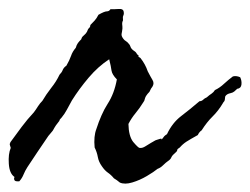

<svg xmlns="http://www.w3.org/2000/svg" viewBox="-85 -395 571 438"><path d="M284.2 -77.1Q288.1 -82.5 290 -84.5Q292.5 -86.9 295.9 -88.9Q308.1 -114.7 327.9 -129.9Q347.7 -145 370.1 -164.1Q375 -164.1 378.4 -167.5Q381.8 -170.9 386.7 -172.9Q392.6 -178.2 397.9 -181.6Q402.3 -184.6 405.3 -189.5Q416.5 -194.8 426.3 -204.1Q436.5 -213.4 446.3 -220.7Q454.1 -222.7 462.9 -218.8Q466.8 -210.9 465.8 -202.1Q464.8 -193.4 456.1 -192.4Q453.1 -189.5 449.7 -186.5Q446.3 -183.6 441.4 -182.6Q431.6 -180.7 428.7 -174.8Q428.2 -165.5 426.3 -163.6Q424.3 -161.6 423.8 -160.2Q413.1 -142.1 399.9 -129.2Q386.7 -116.2 375 -97.7Q369.6 -94.2 366.2 -86.9Q348.6 -77.1 340.3 -71.8Q332 -66.4 325.2 -58.6Q319.3 -55.2 319.3 -52.7Q319.3 -50.8 317.4 -48.8Q307.6 -40.5 306.2 -36.6Q304.7 -32.7 301.8 -30.3Q296.9 -26.9 293.2 -23.7Q289.6 -20.5 287.1 -18.1Q281.2 -12.2 274.4 -9.8Q266.1 -2.9 250 6.6Q233.9 16.1 216.8 21.2Q199.7 26.4 188.5 21.5L181.6 16.1Q179.7 14.6 174.8 11.7Q168.5 3.9 160.6 -1.5Q153.8 -6.3 147.5 -15.6Q140.1 -25.9 138.2 -36.6Q136.2 -47.9 130.9 -58.6Q128.4 -84 134.8 -100.6Q140.1 -117.2 146.5 -131.6Q152.8 -146 160.6 -158.2Q175.8 -181.6 181.6 -213.9Q170.9 -224.6 169.4 -233.9Q168.9 -238.8 167.5 -245.1Q166 -251.5 164.1 -259.8Q138.7 -243.2 117.2 -217.8Q95.7 -192.4 79.1 -166L67.4 -144.5Q62.5 -135.3 55.7 -127Q50.8 -122.1 50.8 -120.6Q50.8 -119.1 48.8 -117.2Q44.9 -112.3 42.5 -108.9Q40 -105.5 39.1 -103.5Q38.1 -101.6 37.1 -99.9Q36.1 -98.1 35.2 -96.7Q32.2 -92.8 30.3 -90.8Q28.3 -88.9 25.4 -85Q11.7 -65.4 0.5 -48.3L-22.5 -13.7Q-27.8 -5.4 -31.2 2.9Q-34.7 11.7 -41 18.6Q-50.8 19.5 -52.2 15.6Q-53.7 11.7 -51.8 8.8Q-63.5 1 -64.9 -21.5Q-66.4 -43.9 -60.5 -57.6Q-63.5 -66.4 -62.5 -67.4Q-61.5 -68.4 -61.5 -70.3Q-48.8 -87.9 -35.6 -105.5Q-22.5 -123 -7.8 -138.7Q-5.4 -142.1 -2.9 -145.5Q-0.5 -148.9 1.5 -152.3Q6.3 -159.7 11.7 -165Q20 -179.2 31.7 -194.3Q43.5 -209 50.8 -224.6Q56.2 -230 58.1 -235.4Q60.5 -241.2 66.4 -245.1Q69.8 -251 72.5 -256.6Q75.2 -262.2 77.1 -267.6Q80.1 -276.9 87.9 -286.1Q89.8 -293 92.8 -296.9Q95.7 -300.8 100.6 -305.7Q101.1 -310.1 106 -314Q110.8 -317.9 113.3 -322.3Q115.7 -329.1 118.2 -331.1Q121.1 -333.5 121.1 -337.9Q126 -342.8 130.9 -348.1Q135.7 -353.5 139.6 -361.3Q153.3 -369.1 158.7 -369.1Q164.1 -369.1 167 -374Q170.9 -374 175.5 -374Q180.2 -374 185.5 -374.5Q196.8 -375.5 197.3 -367.2Q197.8 -365.2 197.3 -362.3Q196.8 -360.8 196.3 -359.4Q195.8 -357.9 195.3 -356.4Q195.8 -347.7 195.3 -347.2Q194.3 -346.2 194.3 -345.7Q193.4 -341.8 193.8 -338.9Q194.3 -336.4 194.3 -330.1Q193.8 -326.2 193.4 -323.2Q192.9 -320.3 192.4 -317.9Q191.4 -313 196.3 -306.6Q198.7 -303.2 202.1 -301.3Q205.6 -299.3 209 -294.9Q211.4 -292.5 212.4 -289.1Q213.4 -285.6 215.8 -283.2Q217.8 -280.8 221.7 -278.3Q225.6 -275.9 227.5 -271.5Q232.9 -267.6 231 -266.6Q229.5 -265.6 235.4 -262.7Q246.6 -248.5 252 -232.4Q258.3 -220.2 262.7 -212.9Q267.6 -205.1 262.7 -197.3Q259.8 -194.3 255.9 -185.5Q251.5 -181.2 248 -175.8Q246.1 -172.4 245.1 -168.5Q244.6 -165 242.2 -162.1Q233.4 -147.9 224.1 -136.7Q214.8 -125.5 208 -112.3Q208.5 -84.5 218.8 -71.3Q230.5 -57.6 233.4 -57.6Q239.7 -56.6 247.1 -61.5L259.8 -69.3Q261.7 -70.3 263.4 -71.3Q265.1 -72.3 266.6 -73.2Q269.5 -75.2 273.4 -76.2Q283.7 -79.6 283.2 -78.6Q282.7 -77.1 284.2 -77.1Z"/></svg>

Font: Freehand
Style: Regular
Weight: 400
Designer: Danh Hong
Version: Version 8.001; ttfautohint (v1.8.3)